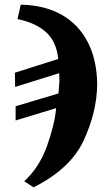

<svg xmlns="http://www.w3.org/2000/svg" viewBox="-20 -564 476 824"><path d="M84 214Q148 155 181 64.5Q214 -26 221 -100L47 -47V-108L231 -163L235 -215Q235 -237 234 -250L45 -191L44 -252L230 -311Q222 -387 176.5 -427Q131 -467 55 -482L69 -544Q173 -542 246.5 -499.5Q320 -457 358.5 -379.5Q397 -302 397 -198Q395 -82 339 39Q283 160 124 240Z"/></svg>

Font: Noto Serif NarrowExtraBold
Style: Italic
Weight: 800
Width: 4
Italic angle: -12°
Designer: Monotype Design Team
Foundry: Monotype Imaging Inc.
Version: Version 1.001